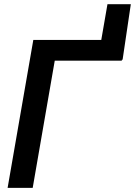

<svg xmlns="http://www.w3.org/2000/svg" viewBox="-20 -903 649 923"><path d="M569.3 -615.7H565.9L565.4 -611.3H243.2L137.2 0H16.6L140.1 -710.9H466.8L496.6 -882.8H608.9Z"/></svg>

Font: Roboto Medium
Style: Italic
Weight: 500
Italic angle: -12°
Designer: Google
Version: Version 2.134; 2016